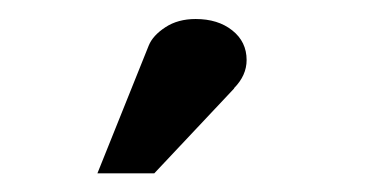

<svg xmlns="http://www.w3.org/2000/svg" viewBox="-20 -726 392 206"><path d="M145.5 -540H84.5L139.6 -677.2Q144 -688 157.5 -696.8Q170.9 -705.6 189.9 -705.6Q213.9 -705.6 229.2 -693.4Q244.6 -681.2 244.6 -661.6Q244.6 -645 231 -631.3H231.4Q217.8 -616.7 188.5 -585.7Q159.2 -554.7 145.5 -540Z"/></svg>

Font: Flanker
Style: Bold
Weight: 700
Designer: Flanker
Foundry: Flanker
Version: Version 2.021